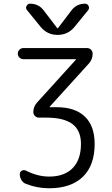

<svg xmlns="http://www.w3.org/2000/svg" viewBox="-20 -799 601 1027"><path d="M105.5 -542H445.3Q458 -542 466.8 -533.2Q475.6 -524.4 475.6 -511.7Q475.6 -482.4 456.1 -460L246.1 -228.5Q245.1 -227.5 245.1 -226.6Q245.1 -225.6 246.1 -225.6H283.2Q381.8 -225.6 434.1 -175.3Q486.3 -125 486.3 -29.3Q486.3 85.9 422.9 147Q359.4 208 243.2 208Q177.7 208 119.1 184.6Q103.5 178.7 94.7 164.1Q85.9 149.4 85.9 132.8Q85.9 120.1 96.2 114.3Q106.4 108.4 118.2 113.3Q180.7 145.5 243.2 145.5Q324.2 145.5 368.7 100.1Q413.1 54.7 413.1 -29.3Q413.1 -100.6 367.7 -135.3Q322.3 -169.9 225.6 -169.9H187.5Q175.8 -169.9 167 -178.7Q158.2 -187.5 158.2 -199.2Q158.2 -228.5 177.7 -250L385.7 -479.5Q386.7 -480.5 386.7 -481.4Q386.7 -482.4 385.7 -482.4H105.5Q92.8 -482.4 84 -491.2Q75.2 -500 75.2 -512.2Q75.2 -524.4 84 -533.2Q92.8 -542 105.5 -542ZM361.3 -742.2Q388.7 -779.3 434.6 -779.3Q448.2 -779.3 454.1 -766.6Q456.1 -761.7 456.1 -756.8Q456.1 -750 451.2 -744.1L377.9 -654.3Q342.8 -612.3 288.1 -612.3Q233.4 -612.3 198.2 -654.3L125 -744.1Q119.1 -751 119.1 -757.8Q119.1 -761.7 122.1 -766.6Q127.9 -779.3 140.6 -779.3Q186.5 -779.3 213.9 -743.2L286.1 -648.4Q287.1 -647.5 288.1 -647.5Q289.1 -647.5 290 -648.4Z"/></svg>

Font: Gen Jyuu Gothic P Normal
Style: Regular
Weight: 300
Designer: [Source Han Sans]
Ryoko NISHIZUKA  (kana & ideographs); Paul D. Hunt (Latin, Greek & Cyrillic); Wenlong ZHANG  (bopomofo
Version: Version 1.002.20150607